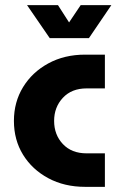

<svg xmlns="http://www.w3.org/2000/svg" viewBox="-20 -725 466 745"><path d="M310 0Q230 0 167.5 -33.5Q105 -67 69.5 -124.5Q34 -182 34 -256Q34 -329 69.5 -387Q105 -445 167.5 -479Q230 -513 310 -513H387V-382H316Q258 -382 224 -345.5Q190 -309 190 -256Q190 -202 224 -166Q258 -130 316 -130H387V0ZM173 -577 85 -705H205L248 -638L293 -705H412L325 -577Z"/></svg>

Font: MuseoModerno
Style: Bold
Weight: 700
Designer: Pablo Cosgaya, Héctor Gatti, Marcela Romero, and the Authors of The MuseoModerno Project.
Foundry: Omnibus-Type Team
Version: Version 1.001